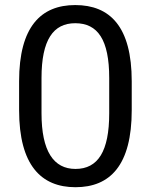

<svg xmlns="http://www.w3.org/2000/svg" viewBox="-20 -741 605 770"><path d="M508.3 -415C508.3 -634.3 420.9 -720.7 281.7 -720.7C144.5 -720.7 56.6 -634.3 56.6 -415V-299.3C56.6 -78.6 145 9.8 282.7 9.8C421.9 9.8 508.3 -78.6 508.3 -299.3ZM418 -286.6C418 -134.3 373 -63.5 282.7 -63.5C195.3 -63.5 146.5 -134.3 146.5 -286.6V-428.2C146.5 -581.5 193.8 -647.9 281.7 -647.9C372.1 -647.9 418 -581.5 418 -428.2Z"/></svg>

Font: Bert Sans
Style: Regular
Weight: 400
Designer: Christian Robertson (Google), Cristiano Sobral
Foundry: Google, Cristiano Sobral
Version: Version 3.101